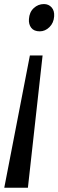

<svg xmlns="http://www.w3.org/2000/svg" viewBox="-22 -768 280 922"><path d="M112 133.5H-1.5L121.5 -501.5H182.5ZM238 -689.5Q236 -658 215.5 -637.8Q195 -617.5 169 -617.5Q141 -617.5 128 -634.5Q115 -651.5 117 -676.5Q119 -709.5 140 -729Q161 -748.5 189 -748.5Q211.5 -748.5 225.8 -732.5Q240 -716.5 238 -689.5Z"/></svg>

Font: Merriweather 36pt
Style: Italic
Weight: 400
Italic angle: -7.8°
Version: Version 2.101